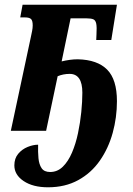

<svg xmlns="http://www.w3.org/2000/svg" viewBox="-20 -556 565 816"><path d="M184 240Q120 240 80.5 213.5Q41 187 41 147Q41 117 57.5 97.5Q74 78 97.5 68.5Q121 59 142 59Q141 90 143.5 116.5Q146 143 157 159Q168 175 193 175Q224 175 247 152.5Q270 130 286 92.5Q302 55 311.5 10Q321 -35 325.5 -80Q330 -125 330 -162Q330 -242 276 -242Q249 -242 225 -232L176 0H26L111 -398Q114 -412 116.5 -424.5Q119 -437 119 -448Q119 -469 111.5 -475.5Q104 -482 86 -482H66L76 -536H477L453 -386H389L390 -409Q392 -441 389 -455.5Q386 -470 376.5 -474Q367 -478 348 -478H280L242 -295Q258 -299 275.5 -301.5Q293 -304 311 -304Q394 -302 435.5 -260Q477 -218 477 -126Q477 -57 459 8.5Q441 74 404.5 126.5Q368 179 312.5 209.5Q257 240 184 240Z"/></svg>

Font: Noto Serif ExtraCondensed ExtraBold
Style: Italic
Weight: 800
Width: 2
Italic angle: -12°
Designer: Monotype Design Team
Foundry: Monotype Imaging Inc.
Version: Version 2.013